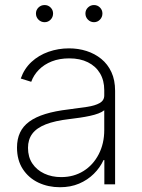

<svg xmlns="http://www.w3.org/2000/svg" viewBox="-20 -746 573 777"><path d="M222.7 11.7Q175.3 11.7 135.7 -6.8Q96.2 -25.4 72.5 -61.5Q48.8 -97.7 48.8 -148.9Q48.8 -183.1 61 -209.2Q73.2 -235.4 98.6 -253.9Q124 -272.5 163.6 -284.7Q203.1 -296.9 257.3 -303.2Q299.8 -308.6 332.3 -313.5Q364.7 -318.4 383.3 -328.9Q401.9 -339.4 401.9 -359.9V-381.3Q401.9 -420.4 384.8 -449.2Q367.7 -478 335.9 -493.9Q304.2 -509.8 260.3 -509.8Q220.7 -509.8 189.7 -497.6Q158.7 -485.4 137.5 -463.9Q116.2 -442.4 106.4 -415L64 -428.2Q78.1 -468.3 107.4 -495.4Q136.7 -522.5 176.3 -536.4Q215.8 -550.3 259.3 -550.3Q296.9 -550.3 330.3 -539.6Q363.8 -528.8 389.9 -507.6Q416 -486.3 430.9 -454.1Q445.8 -421.9 445.8 -378.4V0H402.3V-98.1H398.9Q384.8 -67.4 359.6 -42.5Q334.5 -17.6 300 -2.9Q265.6 11.7 222.7 11.7ZM227.5 -29.3Q278.3 -29.3 317.6 -53.7Q356.9 -78.1 379.4 -121.6Q401.9 -165 401.9 -219.7V-299.8Q393.1 -292.5 378.2 -286.9Q363.3 -281.2 344 -277.1Q324.7 -272.9 303.5 -269.8Q282.2 -266.6 261.2 -264.2Q202.1 -257.3 165 -242.7Q127.9 -228 110.6 -204.6Q93.3 -181.2 93.3 -147.5Q93.3 -110.8 110.8 -84.5Q128.4 -58.1 158.9 -43.7Q189.5 -29.3 227.5 -29.3ZM360.4 -656.2Q346.2 -656.2 335.9 -666.5Q325.7 -676.8 325.7 -691.4Q325.7 -705.6 335.9 -715.6Q346.2 -725.6 360.4 -725.6Q374.5 -725.6 384.5 -715.6Q394.5 -705.6 394.5 -691.4Q394.5 -676.8 384.5 -666.5Q374.5 -656.2 360.4 -656.2ZM160.6 -656.2Q146 -656.2 135.7 -666.5Q125.5 -676.8 125.5 -691.4Q125.5 -705.6 135.7 -715.6Q146 -725.6 160.6 -725.6Q174.8 -725.6 184.8 -715.6Q194.8 -705.6 194.8 -691.4Q194.8 -676.8 184.8 -666.5Q174.8 -656.2 160.6 -656.2Z"/></svg>

Font: Inter 16pt ExtraLight
Style: Regular
Weight: 250
Version: Version 4.001;git-66647c0bb